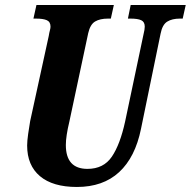

<svg xmlns="http://www.w3.org/2000/svg" viewBox="-20 -734 759 764"><path d="M88 -155Q88 -172 92 -201Q96 -230 100 -252L174 -591Q176 -604 178.5 -613Q181 -622 181 -628Q181 -647 166.5 -653.5Q152 -660 123 -660H113L125 -714H433L421 -660H410Q378 -660 358.5 -648.5Q339 -637 331 -602L256 -250Q242 -192 242 -157Q242 -62 328 -62Q392 -62 425 -110.5Q458 -159 478 -251L551 -597Q556 -617 556 -628Q556 -647 542 -653.5Q528 -660 499 -660H489L500 -714H719L707 -660H696Q665 -660 645.5 -648Q626 -636 619 -600L541 -221Q518 -108 454 -49Q390 10 286 10Q190 10 139 -33Q88 -76 88 -155Z"/></svg>

Font: Noto Serif CondExtraBold
Style: Italic
Weight: 800
Width: 3
Italic angle: -12°
Designer: Monotype Design Team
Foundry: Monotype Imaging Inc.
Version: Version 1.001